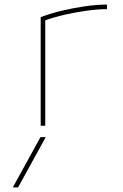

<svg xmlns="http://www.w3.org/2000/svg" viewBox="-20 -550 540 840"><path d="M59 270H36L157 50H180ZM158 -475Q203 -492 254 -504Q305 -516 355.5 -523Q406 -530 448 -530V-510Q409 -510 361.5 -503.5Q314 -497 265 -486Q216 -475 172 -459L178 -470V0H158Z"/></svg>

Font: M PLUS Code Latin Thin
Style: Regular
Weight: 250
Designer: Coji Morishita
Foundry: UNDERFOREST DESIGN
Version: Version 1.002; ttfautohint (v1.8.3)